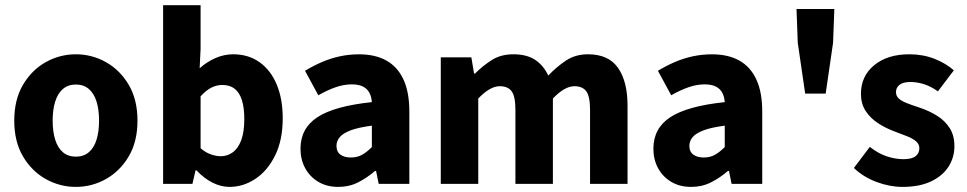

<svg xmlns="http://www.w3.org/2000/svg" viewBox="-20 -721 3791 753"><path d="M277.5 12Q214.8 12 159.7 -18.7Q104.6 -49.5 70.2 -107.5Q35.9 -165.6 35.9 -247.9Q35.9 -330.4 70.2 -388.5Q104.6 -446.7 159.7 -477.4Q214.8 -508.1 277.5 -508.1Q340.3 -508.1 395.3 -477.4Q450.3 -446.7 484.8 -388.5Q519.2 -330.4 519.2 -247.9Q519.2 -165.6 484.8 -107.5Q450.3 -49.5 395.3 -18.7Q340.3 12 277.5 12ZM277.5 -106.6Q307.9 -106.6 328.3 -123.9Q348.7 -141.2 358.6 -173.1Q368.5 -205 368.5 -247.9Q368.5 -290.8 358.6 -322.8Q348.7 -354.7 328.3 -372.1Q307.9 -389.5 277.5 -389.5Q247.1 -389.5 226.8 -372.1Q206.5 -354.7 196.5 -322.8Q186.5 -290.8 186.5 -247.9Q186.5 -205 196.5 -173.1Q206.5 -141.2 226.8 -123.9Q247.1 -106.6 277.5 -106.6Z M880.1 12Q846.9 12 813.8 -4.5Q780.6 -21 750.6 -52.9H746.9L734.7 0H619.7V-700.6H766.7V-529.4L763 -453.2Q791.2 -478.6 825.2 -493.4Q859.2 -508.1 894.3 -508.1Q954.4 -508.1 998.1 -476.9Q1041.8 -445.7 1065.3 -389.4Q1088.8 -333.2 1088.8 -256.7Q1088.8 -171.6 1058.9 -111.2Q1029 -50.8 981.4 -19.4Q933.8 12 880.1 12ZM845.8 -108.3Q871.5 -108.3 892.5 -123.4Q913.6 -138.4 925.9 -170.7Q938.1 -202.9 938.1 -254.2Q938.1 -298.8 928.7 -328.4Q919.3 -358 900.3 -372.9Q881.3 -387.8 851.9 -387.8Q829.8 -387.8 809.2 -377.5Q788.6 -367.1 766.7 -343.4V-139.7Q786.4 -122.6 807.1 -115.5Q827.7 -108.3 845.8 -108.3Z M1306.8 12Q1261.5 12 1228.2 -8Q1195 -27.9 1176.7 -61.8Q1158.5 -95.7 1158.5 -137.6Q1158.5 -217.8 1224.9 -261.4Q1291.4 -305 1438.4 -320.5Q1436.9 -341.6 1428.7 -357.2Q1420.4 -372.9 1403.5 -381.5Q1386.5 -390.1 1359.6 -390.1Q1328.7 -390.1 1296.7 -379Q1264.7 -368 1228.4 -347.4L1176.3 -443.4Q1207.8 -462.6 1242 -477.4Q1276.2 -492.2 1312.8 -500.1Q1349.4 -508 1388.4 -508Q1451.6 -508 1495.5 -483.5Q1539.3 -459 1562.3 -409.3Q1585.4 -359.6 1585.4 -283.3V0H1465.2L1454.9 -50.6H1450.9Q1419.2 -23.2 1384.1 -5.6Q1349.1 12 1306.8 12ZM1356.2 -103.3Q1381.2 -103.3 1400.2 -114.1Q1419.3 -124.9 1438.4 -144.3V-228.2Q1386 -221.3 1355.7 -210Q1325.4 -198.6 1312.5 -183.2Q1299.6 -167.8 1299.6 -149Q1299.6 -125.8 1315.2 -114.5Q1330.7 -103.3 1356.2 -103.3Z M1708.7 0V-496.1H1828.6L1839.2 -432.5H1842.9Q1873.4 -463.1 1908.9 -485.6Q1944.3 -508.1 1993.2 -508.1Q2045.6 -508.1 2078.6 -486.4Q2111.6 -464.7 2130.2 -424.6Q2163.1 -459.2 2200 -483.7Q2236.9 -508.1 2285.9 -508.1Q2366.8 -508.1 2404 -454.6Q2441.1 -401 2441.1 -308V0H2294.1V-289.2Q2294.1 -342.8 2279.4 -362.9Q2264.6 -382.9 2232.8 -382.9Q2214.1 -382.9 2193.2 -371.3Q2172.3 -359.6 2148.4 -334.7V0H2001.4V-289.2Q2001.4 -342.8 1986.7 -362.9Q1971.9 -382.9 1940.1 -382.9Q1901.8 -382.9 1855.7 -334.7V0Z M2690.8 12Q2645.5 12 2612.2 -8Q2579 -27.9 2560.7 -61.8Q2542.5 -95.7 2542.5 -137.6Q2542.5 -217.8 2608.9 -261.4Q2675.4 -305 2822.4 -320.5Q2820.9 -341.6 2812.7 -357.2Q2804.4 -372.9 2787.5 -381.5Q2770.5 -390.1 2743.6 -390.1Q2712.7 -390.1 2680.7 -379Q2648.7 -368 2612.4 -347.4L2560.3 -443.4Q2591.8 -462.6 2626 -477.4Q2660.2 -492.2 2696.8 -500.1Q2733.4 -508 2772.4 -508Q2835.6 -508 2879.5 -483.5Q2923.3 -459 2946.3 -409.3Q2969.4 -359.6 2969.4 -283.3V0H2849.2L2838.9 -50.6H2834.9Q2803.2 -23.2 2768.1 -5.6Q2733.1 12 2690.8 12ZM2740.2 -103.3Q2765.2 -103.3 2784.2 -114.1Q2803.3 -124.9 2822.4 -144.3V-228.2Q2770 -221.3 2739.7 -210Q2709.4 -198.6 2696.5 -183.2Q2683.6 -167.8 2683.6 -149Q2683.6 -125.8 2699.2 -114.5Q2714.7 -103.3 2740.2 -103.3Z M3137.8 -353.9 3108.7 -553.3 3103.8 -685.8H3252.2L3247.2 -553.3L3218.2 -353.9Z M3519.3 12Q3469.7 12 3418 -7.2Q3366.2 -26.5 3328.8 -62.2L3391.3 -144.9Q3425.4 -118.2 3458.9 -107.5Q3492.3 -96.7 3522.9 -96.7Q3555.8 -96.7 3570.7 -108.4Q3585.6 -120 3585.6 -139.4Q3585.6 -155.8 3572.5 -166.9Q3559.3 -178 3537.6 -186.6Q3515.9 -195.3 3488.7 -205.3Q3453.3 -218.3 3423.3 -238Q3393.2 -257.7 3374.8 -286Q3356.5 -314.3 3356.5 -352.8Q3356.5 -422.6 3408.6 -465.4Q3460.7 -508.1 3546 -508.1Q3599.8 -508.1 3644.6 -490.5Q3689.3 -472.9 3720.9 -445.3L3658.4 -362.7Q3631.1 -382.1 3604.1 -390.8Q3577.1 -399.4 3550.6 -399.4Q3521.9 -399.4 3507.9 -388.4Q3493.9 -377.5 3493.9 -359.8Q3493.9 -345.6 3503.8 -335.7Q3513.6 -325.9 3534.1 -317.5Q3554.7 -309.1 3586.2 -299Q3624.2 -286.4 3655.4 -266.8Q3686.6 -247.2 3704.9 -218.2Q3723.1 -189.2 3723.1 -148Q3723.1 -103.1 3699.7 -66.9Q3676.4 -30.8 3631.1 -9.4Q3585.8 12 3519.3 12Z"/></svg>

Font: Source Sans 3
Style: Regular
Weight: 200
Designer: Paul D. Hunt
Foundry: Adobe
Version: Version 3.046;hotconv 1.0.118;makeotfexe 2.5.65603